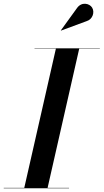

<svg xmlns="http://www.w3.org/2000/svg" viewBox="-61 -1009 555 1029"><path d="M404 -896C435.5 -905.5 448 -944 432.5 -968.5C419 -990.5 377.5 -1001 352.5 -967L265 -846L266 -845ZM-41 -2V0H309V-2H194L363.5 -748H474V-750H124V-748H238.5L69 -2Z"/></svg>

Font: Bodoni* 96pt Medium
Style: Italic
Weight: 500
Italic angle: -13°
Version: Version 2.3